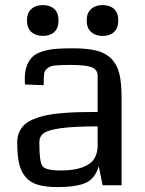

<svg xmlns="http://www.w3.org/2000/svg" viewBox="-20 -745 582 772"><path d="M49.3 0ZM468.8 0H392.6L377 -76.7Q362.3 -26.4 324 -9.5Q285.6 7.3 211.9 7.3Q163.1 7.3 131.8 -2.2Q100.6 -11.7 82 -34.2Q63.5 -56.6 56.4 -89.1Q49.3 -121.6 49.3 -172.9Q49.3 -195.8 57.4 -213.9Q65.4 -231.9 79.3 -244.6Q93.3 -257.3 116.5 -266.6Q139.6 -275.9 164.6 -281.2Q189.5 -286.6 224.9 -289.8Q260.3 -293 293.9 -293.9Q327.6 -294.9 372.6 -294.9V-439.9Q372.6 -464.8 349.1 -474.4Q325.7 -483.9 265.6 -483.9Q223.6 -483.9 202.6 -481.9Q181.6 -480 170.7 -470.5Q159.7 -460.9 158 -451.7Q156.2 -442.4 155.8 -417Q155.3 -407.7 155.3 -402.3L80.6 -405.3Q79.6 -413.1 79.6 -428.2Q79.6 -460.9 89.1 -483.6Q98.6 -506.3 113.8 -519.3Q128.9 -532.2 155.3 -539.6Q181.6 -546.9 207.5 -548.8Q233.4 -550.8 272 -550.8Q330.6 -550.8 367.2 -541.7Q403.8 -532.7 427.2 -509.3Q450.7 -485.8 459.7 -449.5Q468.8 -413.1 468.8 -354.5ZM372.6 -153.3V-236.8Q276.4 -236.8 224.6 -229.5Q172.9 -222.2 155.5 -209.2Q138.2 -196.3 138.2 -172.9Q138.2 -171.9 138.2 -169.9Q138.2 -95.7 150.4 -77.6Q162.6 -59.6 225.1 -59.6Q278.3 -59.6 311.5 -72.3Q344.7 -85 357.7 -104.7Q370.6 -124.5 372.6 -153.3ZM346.2 -616.5Q328.6 -632.3 328.6 -662.6Q328.6 -692.9 346.2 -708.7Q363.8 -724.6 392.6 -724.6Q421.4 -724.6 438.5 -709Q455.6 -693.4 455.6 -662.6Q455.6 -631.8 438.5 -616.2Q421.4 -600.6 392.6 -600.6Q363.8 -600.6 346.2 -616.5ZM106 -616.5Q88.4 -632.3 88.4 -662.6Q88.4 -692.9 106 -708.7Q123.5 -724.6 152.3 -724.6Q181.2 -724.6 198.2 -709Q215.3 -693.4 215.3 -662.6Q215.3 -631.8 198.2 -616.2Q181.2 -600.6 152.3 -600.6Q123.5 -600.6 106 -616.5Z"/></svg>

Font: Coda
Style: Regular
Weight: 400
Designer: vernon adams
Foundry: vernon adams
Version: Version 2.001; ttfautohint (v0.8) -r 50 -G 200 -x